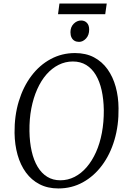

<svg xmlns="http://www.w3.org/2000/svg" viewBox="-20 -1052 724 1082"><path d="M309 10Q248.5 10 202.8 -13.8Q157 -37.5 126 -80Q95 -122.5 79 -179.5Q63 -236.5 62 -302.5Q61 -399.5 86 -481.5Q111 -563.5 157 -624.5Q203 -685.5 265.8 -719.2Q328.5 -753 402.5 -753Q464 -753 509.8 -728.8Q555.5 -704.5 586 -661.8Q616.5 -619 632 -562.8Q647.5 -506.5 648 -442.5Q649.5 -346.5 625.2 -264.2Q601 -182 555.2 -120.5Q509.5 -59 446.8 -24.5Q384 10 309 10ZM320 -36Q362.5 -36 400.2 -55.2Q438 -74.5 468.5 -110Q499 -145.5 521 -194.5Q543 -243.5 554.2 -303.5Q565.5 -363.5 565 -431.5Q564 -493 552.8 -543.2Q541.5 -593.5 519.8 -629.8Q498 -666 465.8 -685.8Q433.5 -705.5 390.5 -705.5Q348 -705.5 310.2 -686.5Q272.5 -667.5 242 -632.8Q211.5 -598 189.8 -549.2Q168 -500.5 156.5 -440.8Q145 -381 146 -312.5Q147 -250.5 158.5 -199.8Q170 -149 192 -112.2Q214 -75.5 246 -55.8Q278 -36 320 -36ZM425.5 -816Q411 -816 400 -822.2Q389 -828.5 383 -840.8Q377 -853 377 -870.5Q377 -899.5 395.2 -918Q413.5 -936.5 437 -936.5Q457 -936.5 469.8 -923.2Q482.5 -910 482.5 -885.5Q482.5 -854 464.8 -835Q447 -816 425.5 -816ZM315 -1032H581.5L573 -972H307Z"/></svg>

Font: Merriweather 28pt Light
Style: Italic
Weight: 300
Italic angle: -7.8°
Version: Version 2.101